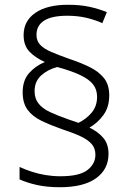

<svg xmlns="http://www.w3.org/2000/svg" viewBox="-20 -782 556 805"><path d="M75 -395Q75 -445 102 -475.5Q129 -506 168 -522Q128 -540 103.5 -565.5Q79 -591 79 -635Q79 -694 128 -728Q177 -762 265 -762Q316 -762 355 -753.5Q394 -745 428 -731L409 -685Q378 -699 341.5 -707.5Q305 -716 262 -716Q197 -716 165 -695.5Q133 -675 133 -636Q133 -610 149 -593.5Q165 -577 195.5 -564Q226 -551 271 -535Q319 -519 356.5 -500.5Q394 -482 416 -454.5Q438 -427 438 -382Q438 -333 413.5 -299.5Q389 -266 355 -247Q391 -230 413 -204Q435 -178 435 -137Q435 -72 382.5 -34.5Q330 3 231 3Q177 3 134.5 -6.5Q92 -16 62 -30V-82Q86 -71 113.5 -62Q141 -53 171.5 -48Q202 -43 233 -43Q313 -43 346.5 -69Q380 -95 380 -133Q380 -160 364.5 -178Q349 -196 318 -210.5Q287 -225 238 -241Q190 -258 153 -276Q116 -294 95.5 -322Q75 -350 75 -395ZM125 -400Q125 -369 141.5 -348Q158 -327 190 -312Q222 -297 268 -281L309 -267Q342 -283 364.5 -310Q387 -337 387 -376Q387 -407 370 -428.5Q353 -450 316 -467.5Q279 -485 220 -501Q181 -491 153 -466Q125 -441 125 -400Z"/></svg>

Font: Noto Sans Devanagari Light
Style: Regular
Weight: 300
Version: Version 2.003